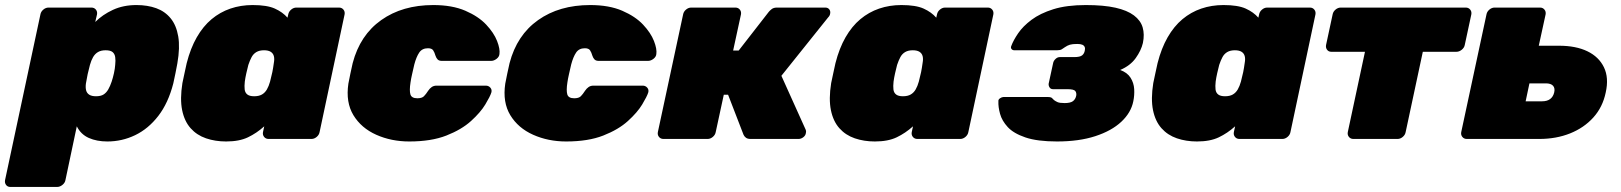

<svg xmlns="http://www.w3.org/2000/svg" viewBox="-46 -550 6418 760"><path d="M-5 190Q-16 190 -22 182Q-28 174 -26 163L114 -493Q116 -504 125.5 -512Q135 -520 146 -520H316Q327 -520 333.5 -512Q340 -504 338 -493L331 -463Q360 -492 401 -511Q442 -530 494 -530Q538 -530 572.5 -517.5Q607 -505 629.5 -477.5Q652 -450 659.5 -406Q667 -362 656 -299Q652 -277 648.5 -260Q645 -243 640 -220Q620 -142 580.5 -91Q541 -40 489 -15Q437 10 379 10Q337 10 305.5 -4Q274 -18 258 -50L213 163Q211 174 201 182Q191 190 180 190ZM334 -169Q353 -169 364 -176Q375 -183 382.5 -196Q390 -209 396 -227Q401 -242 405 -260Q409 -278 410 -293Q412 -311 410 -324Q408 -337 399.5 -344Q391 -351 372 -351Q354 -351 342 -344Q330 -337 322.5 -324Q315 -311 310 -293Q304 -271 301 -256.5Q298 -242 294 -219Q292 -203 295 -192Q298 -181 307.5 -175Q317 -169 334 -169Z M849 10Q806 10 769.5 -2.5Q733 -15 708.5 -42.5Q684 -70 675 -114Q666 -158 676 -221Q681 -244 684.5 -261Q688 -278 693 -300Q708 -359 733 -402.5Q758 -446 791.5 -474Q825 -502 866 -516Q907 -530 954 -530Q1011 -530 1042 -516Q1073 -502 1092 -480L1095 -493Q1097 -504 1106.5 -512Q1116 -520 1127 -520H1296Q1307 -520 1313.5 -512Q1320 -504 1318 -493L1219 -27Q1217 -16 1207.5 -8Q1198 0 1187 0H1017Q1006 0 999.5 -8Q993 -16 995 -27L1000 -50Q970 -23 935.5 -6.5Q901 10 849 10ZM960 -169Q979 -169 991 -176Q1003 -183 1010.5 -196Q1018 -209 1023 -227Q1029 -250 1032 -264.5Q1035 -279 1038 -301Q1041 -317 1038 -328Q1035 -339 1025.5 -345Q1016 -351 999 -351Q981 -351 969 -344Q957 -337 950 -324Q943 -311 937 -293Q933 -278 929 -260Q925 -242 923 -227Q921 -209 922.5 -196Q924 -183 933 -176Q942 -169 960 -169Z M1574 10Q1503 10 1443.5 -16.5Q1384 -43 1353 -94Q1322 -145 1333 -219Q1336 -235 1341 -259Q1346 -283 1350 -300Q1379 -411 1463 -470.5Q1547 -530 1669 -530Q1744 -530 1796 -507.5Q1848 -485 1878.5 -452.5Q1909 -420 1921.5 -388Q1934 -356 1931 -336Q1930 -325 1919.5 -317Q1909 -309 1898 -309H1703Q1692 -309 1686.5 -314.5Q1681 -320 1678 -329Q1674 -343 1668.5 -351Q1663 -359 1648 -359Q1625 -359 1613.5 -342Q1602 -325 1594 -295Q1589 -273 1585 -255.5Q1581 -238 1579 -224Q1574 -192 1578.5 -176.5Q1583 -161 1606 -161Q1624 -161 1632 -169Q1640 -177 1649 -191Q1655 -200 1663 -205.5Q1671 -211 1682 -211H1877Q1888 -211 1895 -203Q1902 -195 1899 -184Q1894 -168 1875 -136.5Q1856 -105 1818.5 -71Q1781 -37 1721 -13.5Q1661 10 1574 10Z M2195 10Q2124 10 2064.5 -16.5Q2005 -43 1974 -94Q1943 -145 1954 -219Q1957 -235 1962 -259Q1967 -283 1971 -300Q2000 -411 2084 -470.5Q2168 -530 2290 -530Q2365 -530 2417 -507.5Q2469 -485 2499.5 -452.5Q2530 -420 2542.5 -388Q2555 -356 2552 -336Q2551 -325 2540.5 -317Q2530 -309 2519 -309H2324Q2313 -309 2307.5 -314.5Q2302 -320 2299 -329Q2295 -343 2289.5 -351Q2284 -359 2269 -359Q2246 -359 2234.5 -342Q2223 -325 2215 -295Q2210 -273 2206 -255.5Q2202 -238 2200 -224Q2195 -192 2199.5 -176.5Q2204 -161 2227 -161Q2245 -161 2253 -169Q2261 -177 2270 -191Q2276 -200 2284 -205.5Q2292 -211 2303 -211H2498Q2509 -211 2516 -203Q2523 -195 2520 -184Q2515 -168 2496 -136.5Q2477 -105 2439.5 -71Q2402 -37 2342 -13.5Q2282 10 2195 10Z M2580 0Q2569 0 2562.5 -8Q2556 -16 2558 -27L2658 -493Q2660 -504 2669.5 -512Q2679 -520 2690 -520H2865Q2876 -520 2882.5 -512Q2889 -504 2887 -493L2856 -350H2878L2997 -503Q3000 -507 3008 -513.5Q3016 -520 3029 -520H3221Q3231 -520 3236.5 -513Q3242 -506 3240 -496Q3239 -488 3232 -481L3047 -250L3143 -37Q3144 -35 3144.5 -32Q3145 -29 3144 -24Q3143 -14 3134 -7Q3125 0 3115 0H2925Q2913 0 2906.5 -5Q2900 -10 2897 -17L2836 -175H2819L2787 -27Q2785 -16 2775.5 -8Q2766 0 2755 0Z M3417 10Q3374 10 3337.5 -2.5Q3301 -15 3276.5 -42.5Q3252 -70 3243 -114Q3234 -158 3244 -221Q3249 -244 3252.5 -261Q3256 -278 3261 -300Q3276 -359 3301 -402.5Q3326 -446 3359.5 -474Q3393 -502 3434 -516Q3475 -530 3522 -530Q3579 -530 3610 -516Q3641 -502 3660 -480L3663 -493Q3665 -504 3674.5 -512Q3684 -520 3695 -520H3864Q3875 -520 3881.5 -512Q3888 -504 3886 -493L3787 -27Q3785 -16 3775.5 -8Q3766 0 3755 0H3585Q3574 0 3567.5 -8Q3561 -16 3563 -27L3568 -50Q3538 -23 3503.5 -6.5Q3469 10 3417 10ZM3528 -169Q3547 -169 3559 -176Q3571 -183 3578.5 -196Q3586 -209 3591 -227Q3597 -250 3600 -264.5Q3603 -279 3606 -301Q3609 -317 3606 -328Q3603 -339 3593.5 -345Q3584 -351 3567 -351Q3549 -351 3537 -344Q3525 -337 3518 -324Q3511 -311 3505 -293Q3501 -278 3497 -260Q3493 -242 3491 -227Q3489 -209 3490.5 -196Q3492 -183 3501 -176Q3510 -169 3528 -169Z M4138 10Q4060 10 4013 -6Q3966 -22 3943 -47Q3920 -72 3912.5 -99.5Q3905 -127 3906 -149Q3905 -156 3912.5 -161Q3920 -166 3926 -166H4101Q4114 -166 4118 -162Q4122 -158 4126 -154Q4131 -150 4139.5 -146Q4148 -142 4168 -142Q4191 -142 4201 -149.5Q4211 -157 4214 -171Q4216 -182 4210.5 -189.5Q4205 -197 4179 -197H4122Q4113 -197 4108.5 -204Q4104 -211 4105 -219L4123 -302Q4125 -310 4132.5 -317Q4140 -324 4149 -324H4206Q4229 -324 4237.5 -331Q4246 -338 4248 -350Q4250 -358 4247.5 -364Q4245 -370 4238 -373Q4231 -376 4218 -376Q4199 -376 4189 -373Q4179 -370 4169 -363Q4163 -359 4157 -355Q4151 -351 4138 -351H3969Q3962 -351 3958 -356Q3954 -361 3957 -368Q3965 -390 3984 -418Q4003 -446 4037 -471.5Q4071 -497 4123.5 -513.5Q4176 -530 4252 -530Q4323 -530 4369.5 -519.5Q4416 -509 4442.5 -489Q4469 -469 4477 -441.5Q4485 -414 4478 -380Q4471 -350 4449.5 -320Q4428 -290 4388 -273Q4416 -263 4429 -242.5Q4442 -222 4443.5 -197.5Q4445 -173 4440 -149Q4431 -104 4392.5 -68Q4354 -32 4289.5 -11Q4225 10 4138 10Z M4692 10Q4649 10 4612.5 -2.5Q4576 -15 4551.5 -42.5Q4527 -70 4518 -114Q4509 -158 4519 -221Q4524 -244 4527.5 -261Q4531 -278 4536 -300Q4551 -359 4576 -402.5Q4601 -446 4634.5 -474Q4668 -502 4709 -516Q4750 -530 4797 -530Q4854 -530 4885 -516Q4916 -502 4935 -480L4938 -493Q4940 -504 4949.5 -512Q4959 -520 4970 -520H5139Q5150 -520 5156.5 -512Q5163 -504 5161 -493L5062 -27Q5060 -16 5050.5 -8Q5041 0 5030 0H4860Q4849 0 4842.5 -8Q4836 -16 4838 -27L4843 -50Q4813 -23 4778.5 -6.5Q4744 10 4692 10ZM4803 -169Q4822 -169 4834 -176Q4846 -183 4853.5 -196Q4861 -209 4866 -227Q4872 -250 4875 -264.5Q4878 -279 4881 -301Q4884 -317 4881 -328Q4878 -339 4868.5 -345Q4859 -351 4842 -351Q4824 -351 4812 -344Q4800 -337 4793 -324Q4786 -311 4780 -293Q4776 -278 4772 -260Q4768 -242 4766 -227Q4764 -209 4765.5 -196Q4767 -183 4776 -176Q4785 -169 4803 -169Z M5311 0Q5300 0 5293.5 -8Q5287 -16 5289 -27L5357 -345H5224Q5213 -345 5207 -353Q5201 -361 5203 -372L5229 -493Q5231 -504 5240.5 -512Q5250 -520 5261 -520H5756Q5767 -520 5773.5 -512Q5780 -504 5778 -493L5752 -372Q5750 -361 5740 -353Q5730 -345 5719 -345H5586L5518 -27Q5516 -16 5506.5 -8Q5497 0 5486 0Z M5760 0Q5749 0 5742.5 -8Q5736 -16 5738 -27L5838 -493Q5840 -504 5849.5 -512Q5859 -520 5870 -520H6050Q6061 -520 6067.5 -512Q6074 -504 6072 -493L6045 -369H6125Q6192 -369 6237.5 -347Q6283 -325 6303 -283.5Q6323 -242 6310 -184Q6298 -126 6261 -85Q6224 -44 6169 -22Q6114 0 6047 0ZM5993 -149H6058Q6078 -149 6090 -158Q6102 -167 6106 -184Q6110 -201 6101.5 -210.5Q6093 -220 6073 -220H6008Z"/></svg>

Font: Rubik Light Black
Style: Italic
Weight: 900
Italic angle: -12°
Version: Version 2.104